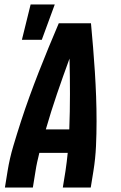

<svg xmlns="http://www.w3.org/2000/svg" viewBox="-20 -839 540 859"><path d="M2 0 14 -74Q23 -130 39.5 -185.5Q56 -241 74 -296.5Q92 -352 112 -407Q132 -462 153.5 -517Q175 -572 197.5 -626.5Q220 -681 243 -735H387Q392 -681 396.5 -626.5Q401 -572 404.5 -517Q408 -462 410 -407Q412 -352 412 -296.5Q412 -241 409.5 -185.5Q407 -130 398 -74L386 0H261L273 -74Q276 -94 278.5 -114.5Q281 -135 283 -155H156Q151 -135 146.5 -114.5Q142 -94 139 -74L127 0ZM290 -260Q293 -340 293 -419Q293 -498 291 -577Q262 -498 235 -419Q208 -340 185 -260ZM78 -661 117 -819H225L167 -661Z"/></svg>

Font: Iosevka Term Curly XBd Obl
Style: Regular
Weight: 800
Italic angle: -9°
Designer: Belleve Invis
Foundry: Belleve Invis
Version: Version 32.3.0